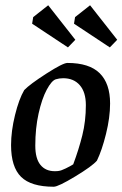

<svg xmlns="http://www.w3.org/2000/svg" viewBox="-20 -700 465 729"><path d="M22 -149Q22 -202 37 -263Q52 -324 72 -358Q93 -380 156 -420.5Q219 -461 236 -461Q319 -461 358.5 -422Q398 -383 398 -307Q398 -254 382.5 -191.5Q367 -129 348 -90Q330 -69 265.5 -30Q201 9 184 9Q98 9 60 -28.5Q22 -66 22 -149ZM203 -51Q212 -52 229.5 -60.5Q247 -69 258 -76Q279 -132 292.5 -186Q306 -240 306 -301Q306 -350 283 -376.5Q260 -403 220 -403Q205 -403 192 -399Q176 -394 157.5 -359.5Q139 -325 126.5 -269Q114 -213 114 -147Q114 -98 133.5 -74Q153 -50 188 -50Q198 -50 203 -51ZM102 -610 106 -635 163 -680 266 -549 238 -520ZM261 -610 265 -635 322 -680 425 -549 397 -520Z"/></svg>

Font: Grenze
Style: Italic
Weight: 400
Italic angle: -10°
Designer: Renata Polastri
Foundry: Omnibus-Type
Version: Version 1.002; ttfautohint (v1.8)